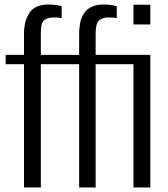

<svg xmlns="http://www.w3.org/2000/svg" viewBox="-20 -827 743 847"><path d="M643.1 -719.2H568.8V-806.2H643.1ZM160.2 0H85.9V-543.9H4.9V-585H85.9V-647.9V-657.2V-681.2Q85.9 -692.9 87.9 -708.5Q90.3 -726.6 93.8 -737.3Q107.4 -772.9 123.5 -786.1Q150.9 -807.1 191.9 -807.1Q226.6 -807.1 252 -799.8V-747.1Q240.2 -750 215.8 -750Q186 -750 171.4 -734.4Q166 -729 163.1 -716.8Q160.2 -705.1 160.2 -676.8V-672.9V-585H329.1V-647.9V-657.2V-681.2Q329.1 -692.9 331.1 -708.5Q333.5 -729 336.4 -737.3Q339.8 -750 348.4 -764.2Q356.9 -778.3 366.7 -786.1Q394 -807.1 435.1 -807.1Q469.7 -807.1 495.1 -799.8V-747.1Q482.4 -750 458 -750Q429.2 -750 414.6 -734.4Q409.2 -729.5 405.8 -716.8Q401.9 -701.2 401.9 -676.8V-672.9V-585H643.1V0H568.8V-543.9H401.9V0H329.1V-543.9H160.2Z"/></svg>

Font: VL Oswald
Style: Light
Weight: 300
Designer: vernon adams
Foundry: vernon adams
Version: Version ; ttfautohint (v0.92.18-e454-dirty) -l 8 -r 50 -G 20